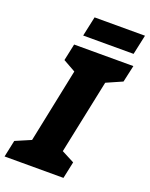

<svg xmlns="http://www.w3.org/2000/svg" viewBox="-200 -979 829 1063"><g transform="rotate(20 214.0 -447.0)"><path d="M440 -778 465 -894H168L143 -778ZM310 0 331 -99 256 -138 347 -574 440 -615 462 -714H113L92 -615L165 -574L75 -138L-16 -99L-37 0Z"/></g></svg>

Font: Noto Sans Display SemiCondensed Black
Style: Italic
Weight: 900
Width: 4
Designer: Monotype Design team
Foundry: Monotype Imaging Inc.
Version: 1.000